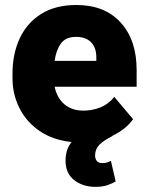

<svg xmlns="http://www.w3.org/2000/svg" viewBox="-20 -558 585 765"><path d="M440.9 165Q428.7 172.4 409.2 179.4Q389.6 186.5 359.9 186.5Q310.5 186.5 275.9 159.9Q241.2 133.3 241.2 82Q241.2 62.5 246.3 43.9Q251.5 25.4 265.1 7.8Q190.4 0 137.7 -36.1Q85 -72.3 57.4 -127.4Q29.8 -182.6 29.8 -246.6V-265.1Q29.8 -342.3 58.1 -404.1Q86.4 -465.8 143.3 -502Q200.2 -538.1 284.7 -538.1Q397 -538.1 460.7 -468.3Q524.4 -398.4 524.4 -279.3V-212.4H197.8Q206.5 -168.5 236.3 -142.8Q266.1 -117.2 313 -117.2Q346.7 -117.2 379.4 -129.9Q412.1 -142.6 435.5 -171.9L510.3 -83Q497.6 -64.9 477.1 -47.9Q456.5 -30.8 428.7 -17.6L430.2 -17.1Q391.1 2.4 375 19.8Q358.9 37.1 358.9 61.5Q358.9 74.2 365.5 83Q372.1 91.8 388.2 91.8Q400.9 91.8 408.2 88.9Q415.5 85.9 421.9 83ZM283.2 -411.1Q241.2 -411.1 222.2 -384Q203.1 -356.9 197.8 -315.4H363.8V-328.1Q364.3 -367.2 343.3 -389.2Q322.3 -411.1 283.2 -411.1Z"/></svg>

Font: Vazirmatn RD UI FD Black
Style: Regular
Weight: 900
Designer: Saber Rastikerdar
Foundry: Saber Rastikerdar
Version: Version 33.003